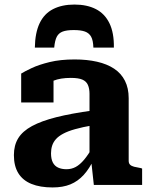

<svg xmlns="http://www.w3.org/2000/svg" viewBox="-20 -812 664 843"><path d="M307 -792Q252 -792 213 -772Q174 -752 154 -710Q134 -668 133 -603H218Q221 -635 229.5 -651Q238 -667 255.5 -673.5Q273 -680 304 -680Q335 -680 353 -673.5Q371 -667 380 -651Q389 -635 390 -603H480Q481 -668 460.5 -710Q440 -752 401 -772Q362 -792 307 -792ZM388 -327V-262Q342 -254 310 -245Q278 -236 257.5 -225Q237 -214 225.5 -201Q214 -188 209 -172.5Q204 -157 204 -139Q204 -114 212 -98.5Q220 -83 235.5 -76Q251 -69 272 -69Q294 -69 312.5 -79Q331 -89 349.5 -111Q368 -133 387 -167L393 -115Q373 -72 347.5 -44Q322 -16 289 -2.5Q256 11 211 11Q156 11 118 -4.5Q80 -20 60.5 -51.5Q41 -83 41 -131Q41 -174 60 -205Q79 -236 120.5 -258.5Q162 -281 227.5 -297.5Q293 -314 388 -327ZM392 0 380 -110 373 -109V-400Q373 -423 366 -439Q359 -455 341.5 -462.5Q324 -470 291 -470Q245 -470 214.5 -457.5Q184 -445 172 -429Q165 -435 164.5 -443Q164 -451 170 -459Q176 -467 187 -472.5Q198 -478 215 -478V-362H73V-489Q89 -499 120 -513.5Q151 -528 198 -539.5Q245 -551 308 -551Q362 -551 406 -541Q450 -531 481 -510.5Q512 -490 528.5 -457.5Q545 -425 545 -381V-106Q545 -95 551 -89Q557 -83 568.5 -80Q580 -77 598 -74L604 -72V0Z"/></svg>

Font: Roboto Serif 20pt
Style: Bold
Weight: 700
Version: Version 1.008